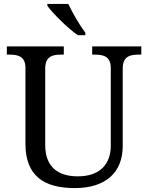

<svg xmlns="http://www.w3.org/2000/svg" viewBox="-20 -951 757 981"><path d="M378 -771H416V-784C387 -822 350 -886 329 -931H222V-921C247 -886 325 -807 378 -771ZM362 10C521 10 607 -71 607 -204V-600C607 -663 644 -672 689 -672H702V-714H451V-672H464C508 -672 546 -663 546 -604V-206C546 -115 493 -50 378 -50C281 -50 211 -94 211 -210V-600C211 -663 248 -672 293 -672H306V-714H15V-672H28C72 -672 110 -663 110 -604V-216C110 -53 204 10 362 10Z"/></svg>

Font: Noto Fangsong KSS Vertical
Style: Regular
Weight: 400
Designer: LIU Zhao, ZHANG Congyu, Kushim JIANG
Foundry: Guyu Beijing Co. Ltd.
Version: Version 1.000;November 16, 2022;FontCreator 11.5.0.2427 64-b